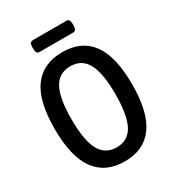

<svg xmlns="http://www.w3.org/2000/svg" viewBox="-202 -965 988 1088"><g transform="rotate(-30 292.0 -421.0)"><path d="M293 7Q168 7 103.5 -81Q39 -169 39 -351Q39 -534 103.5 -620.5Q168 -707 293 -707Q418 -707 482 -620.5Q546 -534 546 -351Q546 -169 482 -81Q418 7 293 7ZM293 -85Q367 -85 401.5 -149Q436 -213 436 -351Q436 -488 401.5 -551.5Q367 -615 293 -615Q218 -615 183.5 -551.5Q149 -488 149 -351Q149 -213 183.5 -149Q218 -85 293 -85ZM183 -772Q161 -772 161 -805V-816Q161 -849 183 -849H404Q425 -849 425 -816V-805Q425 -772 404 -772Z"/></g></svg>

Font: Asap Condensed Medium
Style: Regular
Weight: 500
Width: 3
Designer: Pablo Cosgaya
Foundry: Omnibus-Type
Version: Version 3.001; ttfautohint (v1.8.4.7-5d5b)